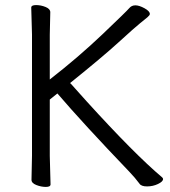

<svg xmlns="http://www.w3.org/2000/svg" viewBox="-20 -725 670 756"><path d="M104 -17 106 -112V-589L103 -695Q103 -705 122 -705Q141 -705 159.5 -697.5Q178 -690 178 -677L176 -588V-412Q289 -500 384 -590.5Q479 -681 488.5 -692.5Q498 -704 513 -704Q528 -704 549 -692.5Q570 -681 570 -670Q570 -665 560.5 -657Q551 -649 531 -633Q511 -617 447.5 -559Q384 -501 256 -398Q257 -398 274.5 -378Q292 -358 322 -325Q509 -119 618 -27Q622 -24 622 -20Q622 -10 602 -0.5Q582 9 559 9Q536 9 529 -2Q512 -25 489 -49Q307 -239 206 -357L176 -333V-111L179 1Q179 11 160.5 11Q142 11 123 3.5Q104 -4 104 -17Z"/></svg>

Font: LXGW WenKai Lite
Style: Regular
Weight: 400
Designer: LXGW / Fontworks Inc.
Foundry: LXGW / Fontworks Inc.
Version: Version 1.511; March 25, 2025